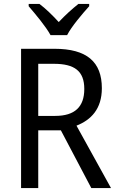

<svg xmlns="http://www.w3.org/2000/svg" viewBox="-20 -964 603 984"><path d="M239 -784H324C347 -829 402 -893 437 -932V-944H382C347 -916 316 -888 281 -851C249 -886 213 -921 182 -944H127V-932C163 -890 215 -828 239 -784ZM259 -714H88V0H176V-296H292L448 0H549L372 -320C446 -349 502 -405 502 -512C502 -647 425 -714 259 -714ZM256 -637C362 -637 412 -600 412 -508C412 -417 364 -370 263 -370H176V-637Z"/></svg>

Font: Noto Sans Lao Looped SemiCondensed
Style: Regular
Weight: 400
Width: 4
Designer: Mark Frömberg, Ben Mitchell
Foundry: The Fontpad Ltd
Version: Version 1.003